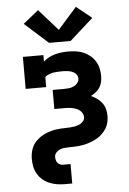

<svg xmlns="http://www.w3.org/2000/svg" viewBox="-64 -831 727 1082"><g transform="rotate(-5 300.0 -290.0)"><path d="M258 205Q236 205 214 201.5Q192 198 171.5 189.5Q151 181 134 166.5Q117 152 105.5 133Q94 114 89.5 92Q85 70 85 47Q85 34 87 21Q89 8 93 -5Q97 -18 104 -29.5Q111 -41 120 -50.5Q129 -60 139.5 -68Q150 -76 162 -82.5Q174 -89 186.5 -93.5Q199 -98 212 -101.5Q225 -105 238 -106.5Q251 -108 264.5 -109Q278 -110 291 -110Q304 -110 317.5 -111Q331 -112 344 -114.5Q357 -117 369 -122.5Q381 -128 390 -138.5Q399 -149 399 -162Q399 -178 388.5 -191Q378 -204 363 -210.5Q348 -217 332 -219.5Q316 -222 300 -222H236V-330H300Q314 -330 328 -331.5Q342 -333 355 -339Q368 -345 377 -356.5Q386 -368 386 -382Q386 -391 381.5 -399.5Q377 -408 369.5 -413.5Q362 -419 353 -422.5Q344 -426 334.5 -427.5Q325 -429 315.5 -429.5Q306 -430 297 -430Q288 -430 279.5 -429.5Q271 -429 262.5 -428.5Q254 -428 245.5 -426.5Q237 -425 229 -422Q221 -419 213 -415Q205 -411 201 -404V-349H85V-530H201V-493Q215 -506 232 -515Q249 -524 267.5 -529Q286 -534 305 -536Q324 -538 343 -538Q364 -538 386 -535Q408 -532 428 -523.5Q448 -515 465 -501Q482 -487 493.5 -468.5Q505 -450 510 -428.5Q515 -407 515 -385Q515 -368 511.5 -351.5Q508 -335 499 -320.5Q490 -306 476.5 -295.5Q463 -285 448 -277Q466 -269 481.5 -258Q497 -247 509 -231.5Q521 -216 526 -197Q531 -178 531 -158Q531 -145 529 -132Q527 -119 522.5 -106.5Q518 -94 510.5 -83Q503 -72 494 -62.5Q485 -53 474.5 -45Q464 -37 452.5 -31Q441 -25 428.5 -20Q416 -15 403.5 -11.5Q391 -8 378 -5.5Q365 -3 351.5 -2Q338 -1 325 -0.5Q312 0 299 0Q286 0 272.5 1.5Q259 3 247 8Q235 13 226 23.5Q217 34 217 47Q217 56 219 65Q221 74 226.5 81Q232 88 240.5 91.5Q249 95 258 95H300V205ZM239 -596 220 -613 106 -715 193 -785 300 -664 407 -785 494 -715 361 -596Z"/></g></svg>

Font: Iosevka Curly Slab XBdEx
Style: Regular
Weight: 800
Width: 7
Monospace: yes
Designer: Belleve Invis
Foundry: Belleve Invis
Version: Version 11.0.0; ttfautohint (v1.8.3)